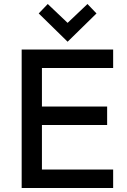

<svg xmlns="http://www.w3.org/2000/svg" viewBox="-20 -937 634 957"><path d="M88 0V-690H544V-598H189V-406H514V-314H189V-92H544V0ZM173 -870 218 -917 317 -823 416 -917 461 -870 317 -729Z"/></svg>

Font: Oxanium ExtraLight Medium
Style: Regular
Weight: 500
Version: Version 2.000